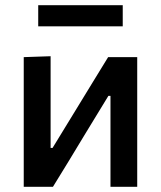

<svg xmlns="http://www.w3.org/2000/svg" viewBox="-20 -716 617 736"><path d="M71 0V-497L174 -500.5V-149H181.5L274.5 -301Q305 -350.5 335 -400Q365 -449 394.5 -497H506V0H403.5V-348.5H395.5L304 -198.5Q273.5 -148.5 243.5 -98.5Q213 -48.5 183 0ZM126.5 -615V-696H450.5V-615Z"/></svg>

Font: Heraclito Medium
Style: Regular
Weight: 500
Designer: Kostas Bartsokas (font) & Cristiano Sobral (main changes)
Foundry: Kostas Bartsokas (font) & Cristiano Sobral (main changes)
Version: Version 1.00;July 8, 2020;FontCreator 13.0.0.2655 64-bit